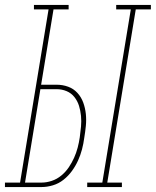

<svg xmlns="http://www.w3.org/2000/svg" viewBox="-60 -755 629 775"><path d="M292 0V-18H353L468 -717H409V-735H549V-717H488L373 -18H432V0ZM-40 0V-18H21L136 -717H77V-735H217V-717H156L106 -413H169Q193 -413 215 -405Q237 -397 252.5 -380Q268 -363 276 -341Q284 -319 286.5 -295Q289 -271 286.5 -246.5Q284 -222 280 -198Q277 -175 271 -152Q265 -129 255 -107Q245 -85 230.5 -65Q216 -45 196.5 -29.5Q177 -14 153.5 -7Q130 0 108 0ZM41 -18H108Q128 -18 149 -25Q170 -32 187.5 -46.5Q205 -61 217.5 -79.5Q230 -98 239 -118Q248 -138 253.5 -159Q259 -180 262 -201Q265 -222 267 -244Q269 -266 267 -287Q265 -308 259 -327.5Q253 -347 240.5 -363Q228 -379 209 -387Q190 -395 169 -395H103Z"/></svg>

Font: Iosevka Curly Slab Thin
Style: Italic
Weight: 100
Italic angle: -9°
Monospace: yes
Designer: Belleve Invis
Foundry: Belleve Invis
Version: Version 22.1.2; ttfautohint (v1.8.4)